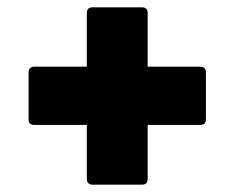

<svg xmlns="http://www.w3.org/2000/svg" viewBox="-20 -588 640 524"><path d="M233 -84Q217 -84 217 -100V-247H74Q58 -247 58 -262V-390Q58 -406 74 -406H217V-553Q217 -568 233 -568H367Q383 -568 383 -553V-406H526Q542 -406 542 -390V-262Q542 -247 526 -247H383V-100Q383 -84 367 -84Z"/></svg>

Font: LINE Seed Sans App ExtraBold
Style: Regular
Weight: 800
Designer: LINE VX Design & Dalton Maag Ltd & Sandoll Inc
Foundry: Dalton Maag Ltd
Version: Version 1.003